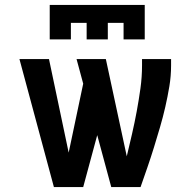

<svg xmlns="http://www.w3.org/2000/svg" viewBox="-20 -760 790 780"><path d="M199 0 59 -520H179L259 -140L318 -420L291 -520H410L495 -125Q506 -171 516.5 -216.5Q527 -262 535.5 -308Q544 -354 550.5 -400.5Q557 -447 557 -494V-520H675V-494Q675 -451 668 -409Q661 -367 651.5 -325.5Q642 -284 630 -243Q618 -202 605.5 -161.5Q593 -121 579 -80.5Q565 -40 551 0H432L375 -211L318 0ZM182 -600V-740H568V-600H482V-667H418V-600H332V-667H268V-600Z"/></svg>

Font: Zed Sans Extended
Style: Bold
Weight: 700
Width: 7
Designer: Belleve Invis
Foundry: Belleve Invis
Version: Version 1.0.0; ttfautohint (v1.8.4)